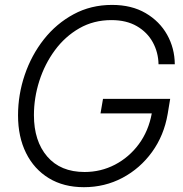

<svg xmlns="http://www.w3.org/2000/svg" viewBox="-20 -759 752 790"><path d="M325.2 11.2Q241.7 11.2 180.9 -25.9Q120.1 -63 87.2 -129.4Q54.2 -195.8 54.2 -284.2Q54.2 -369.6 81.8 -450.9Q109.4 -532.2 160.6 -597.2Q211.9 -662.1 283 -700.4Q354 -738.8 440.9 -738.8Q521.5 -738.8 579.1 -705.1Q636.7 -671.4 667.7 -616Q698.7 -560.5 699.2 -494.6H632.3Q631.3 -543.9 608.6 -585.2Q585.9 -626.5 543 -651.4Q500 -676.3 438.5 -676.3Q365.2 -676.3 306.4 -642.6Q247.6 -608.9 205.8 -552.2Q164.1 -495.6 141.8 -426Q119.6 -356.4 119.6 -285.2Q119.6 -178.7 174.3 -115Q229 -51.3 328.1 -51.3Q395 -51.3 453.1 -81.5Q511.2 -111.8 551.3 -166Q591.3 -220.2 604.5 -292.5H393.6L403.8 -352.1H680.2L669.9 -290Q654.8 -201.7 605.7 -133.8Q556.6 -65.9 483.9 -27.3Q411.1 11.2 325.2 11.2Z"/></svg>

Font: Inter Display Light
Style: Italic
Weight: 300
Italic angle: -9.39999°
Designer: Rasmus Andersson
Foundry: rsms
Version: Version 4.000;git-a52131595